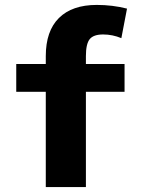

<svg xmlns="http://www.w3.org/2000/svg" viewBox="-20 -760 597 780"><path d="M46 -387V-500H166V-532Q166 -634 219.5 -687Q273 -740 373 -740Q437 -740 496 -725L473 -605Q437 -620 399 -620Q360 -620 344.5 -601Q329 -582 329 -532V-500H486V-387H329V0H166V-387Z"/></svg>

Font: Mplus 1p ExtraBold
Style: Regular
Weight: 800
Version: Version 1.061